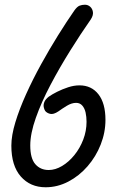

<svg xmlns="http://www.w3.org/2000/svg" viewBox="-20 -792 534 812"><path d="M173 0Q108 0 68 -45.5Q28 -91 28 -176Q28 -219 45 -275Q62 -331 90.5 -394Q119 -457 154 -520.5Q189 -584 225.5 -642.5Q262 -701 294 -747Q306 -764 316.5 -768Q327 -772 339 -772Q352 -772 361.5 -763.5Q371 -755 373 -741Q375 -727 364 -710Q322 -650 277 -578Q232 -506 193.5 -433Q155 -360 131.5 -293.5Q108 -227 108 -177Q108 -122 129.5 -97.5Q151 -73 186 -73Q214 -73 242.5 -90Q271 -107 294.5 -136Q318 -165 332 -201.5Q346 -238 346 -277Q346 -298 342 -316Q338 -334 328 -345.5Q318 -357 302 -357Q283 -357 262.5 -344.5Q242 -332 227 -321Q206 -307 192 -310.5Q178 -314 171 -323Q167 -329 165 -339Q163 -349 167.5 -360.5Q172 -372 186 -383Q200 -393 222 -404Q244 -415 268.5 -423Q293 -431 316 -431Q367 -431 396.5 -393Q426 -355 426 -285Q426 -232 406 -181Q386 -130 350.5 -89Q315 -48 269 -24Q223 0 173 0Z"/></svg>

Font: Edu TAS Beginner Medium
Style: Regular
Weight: 500
Version: Version 1.003